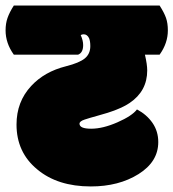

<svg xmlns="http://www.w3.org/2000/svg" viewBox="-50 -670 627 695"><path d="M557.6 -560.1Q557.6 -585.9 551 -605Q544.4 -624 527.8 -649.9H0Q-15.6 -625.5 -22.7 -605.2Q-29.8 -585 -29.8 -560.1Q-29.8 -513.7 0 -472.2H232.9Q251 -479.5 251 -506.8Q251 -523.4 242.2 -543Q247.1 -545.9 252.9 -545.9Q265.6 -545.9 272.5 -531.7Q276.9 -521 276.9 -502.9Q276.9 -475.1 257.1 -458.7Q237.3 -442.4 189 -430.2Q110.8 -410.6 63 -358.9Q9.8 -301.8 9.8 -219.2Q9.8 -118.7 84.5 -57.1Q158.2 4.9 278.8 4.9Q379.9 4.9 451.4 -39.8Q522.9 -84.5 522.9 -155.8Q522.9 -194.8 502 -225.1Q481 -255.4 445.8 -273.9Q428.2 -250.5 375.2 -227.3Q322.3 -204.1 280 -204.1Q237.8 -204.1 237.8 -222.2Q237.8 -231 256.1 -237.1Q274.4 -243.2 301.3 -250.5Q382.3 -272 419.4 -297.4Q482.9 -340.3 482.9 -415Q482.9 -436.5 474.6 -472.2H527.8Q557.6 -513.7 557.6 -560.1Z"/></svg>

Font: Friends & Family
Style: Regular
Weight: 400
Designer: Sarang Kulkarni, Maithili Shingre, Noopur Datye
Foundry: Ek Type
Version: Version 1.000;hotconv 1.0.117;makeotfexe 2.5.65602